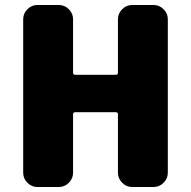

<svg xmlns="http://www.w3.org/2000/svg" viewBox="-20 -750 766 770"><path d="M596 -730Q619 -730 636 -713Q653 -696 653 -673V-57Q653 -34 636 -17Q619 0 596 0H510Q487 0 470 -17Q453 -34 453 -57V-291Q453 -300 445 -300H282Q273 -300 273 -291V-57Q273 -34 256 -17Q239 0 216 0H130Q107 0 90 -17Q73 -34 73 -57V-673Q73 -696 90 -713Q107 -730 130 -730H216Q239 -730 256 -713Q273 -696 273 -673V-459Q273 -450 282 -450H445Q453 -450 453 -459V-673Q453 -696 470 -713Q487 -730 510 -730Z"/></svg>

Font: Rounded Mplus 1c Black
Style: Regular
Weight: 900
Version: Version 1.059.20150529